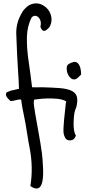

<svg xmlns="http://www.w3.org/2000/svg" viewBox="-20 -867 533 1131"><path d="M159 229Q177 118 154 1Q147 -33 142 -67Q137 -101 131 -135Q129 -148 123.5 -174Q118 -200 112.5 -229Q107 -258 105 -279Q98 -283 84 -279.5Q70 -276 57 -273Q44 -270 39 -274Q32 -281 24.5 -289.5Q17 -298 15 -307Q13 -320 23.5 -325Q34 -330 44 -333Q55 -336 66 -338Q77 -340 92 -344Q91 -365 90.5 -374.5Q90 -384 90 -389Q90 -394 89.5 -400Q89 -406 88 -421Q84 -482 81 -542Q78 -602 76 -663Q73 -724 102 -779Q107 -789 113 -798.5Q119 -808 126 -815Q149 -841 179 -846Q209 -851 235 -835Q267 -816 278.5 -782.5Q290 -749 276 -716Q273 -709 267 -702.5Q261 -696 254 -691Q241 -681 232 -687.5Q223 -694 218 -710Q224 -733 216.5 -750Q209 -767 195 -772.5Q181 -778 167 -765Q140 -714 138.5 -649.5Q137 -585 148 -510.5Q159 -436 169 -353Q180 -352 193.5 -352.5Q207 -353 228 -353Q228 -353 244 -352.5Q260 -352 284 -351Q308 -350 332.5 -348Q357 -346 373 -342Q412 -333 426 -312.5Q440 -292 433 -252Q432 -244 429.5 -235.5Q427 -227 423 -219Q419 -209 416.5 -188Q414 -167 413.5 -142.5Q413 -118 416.5 -98Q420 -78 427 -70Q422 -51 410 -44.5Q398 -38 383 -41Q370 -44 364 -55Q358 -66 355 -80Q353 -92 354 -114Q355 -136 357.5 -161.5Q360 -187 362.5 -209.5Q365 -232 366 -243Q366 -249 367.5 -256Q369 -263 370 -270Q349 -282 318 -285Q287 -288 256.5 -287Q226 -286 204.5 -283Q183 -280 181 -280Q177 -264 181.5 -236Q186 -208 188 -194Q198 -136 208.5 -79Q219 -22 227 36Q229 52 231 77.5Q233 103 234 131Q235 159 232.5 183.5Q230 208 223 223Q205 261 159 229ZM424 -400Q406 -395 390.5 -413Q375 -431 373 -458Q371 -481 384 -489.5Q397 -498 413 -502Q432 -506 444.5 -487.5Q457 -469 458 -428Q453 -424 444 -414Q435 -404 424 -400Z"/></svg>

Font: Mynerve
Style: Regular
Weight: 400
Designer: Carolina Short
Foundry: Carolina Short
Version: Version 1.000; ttfautohint (v1.8.4.7-5d5b)